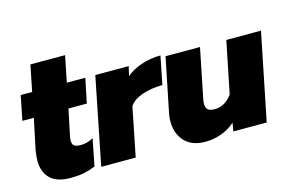

<svg xmlns="http://www.w3.org/2000/svg" viewBox="-84 -815 1542 1022"><g transform="rotate(-15 687.0 -304.5)"><path d="M45 -120Q45 -141 51 -178L86 -345H23L50 -480H113L142 -624H333L304 -480H406L378 -345H277L248 -207Q244 -190 244 -176Q244 -156 255 -148Q266 -140 291 -140Q326 -140 360 -159L331 -11Q300 2 269 8.5Q238 15 192 15Q118 15 81.5 -20.5Q45 -56 45 -120Z M461 -480H645L633 -428Q667 -457 717 -474Q767 -491 823 -491L792 -336Q732 -336 681.5 -319Q631 -302 609 -269L555 0H365Z M783 -138Q783 -164 789 -189L848 -480H1038L984 -213Q980 -197 980 -181Q980 -159 991.5 -149.5Q1003 -140 1029 -140Q1085 -140 1125 -194L1183 -480H1374L1277 0H1093L1101 -46Q1067 -16 1024 -0.5Q981 15 937 15Q862 15 822.5 -27.5Q783 -70 783 -138Z"/></g></svg>

Font: Readiness ExtraBold
Style: Italic
Weight: 800
Italic angle: -12°
Designer: Katatrad Team
Foundry: CadsonDemak
Version: Version 1.00;January 16, 2020;FontCreator 12.0.0.2550 64-bit